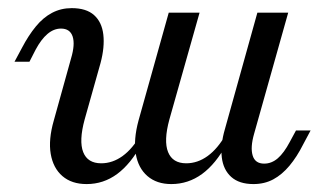

<svg xmlns="http://www.w3.org/2000/svg" viewBox="-20 -446 808 477"><path d="M195.2 11.3Q158.1 11.3 135.1 -8.5Q112.1 -28.2 106 -63.7Q100 -99.2 113.7 -146.8L156.5 -300.8Q166.9 -335.5 160.5 -355.2Q154 -375 131.5 -375Q113.7 -375 98 -361.7Q82.3 -348.4 68.5 -322.6L53.2 -292.7H16.1L34.7 -327.4Q50.8 -358.1 69 -380.2Q87.1 -402.4 109.3 -414.1Q131.5 -425.8 158.1 -425.8Q194.4 -425.8 213.7 -408.5Q233.1 -391.1 236.7 -360.1Q240.3 -329 229.8 -289.5L190.3 -149.2Q175.8 -96 186.7 -68.1Q197.6 -40.3 231.5 -40.3Q259.7 -40.3 284.7 -58.5Q309.7 -76.6 329.8 -112.1L331.5 -87.9Q304.8 -38.7 271 -13.7Q237.1 11.3 195.2 11.3ZM405.6 11.3Q369.4 11.3 346.4 -8.5Q323.4 -28.2 317.3 -63.7Q311.3 -99.2 324.2 -146.8L399.2 -414.5H475.8L400.8 -149.2Q386.3 -96 397.6 -68.1Q408.9 -40.3 442.7 -40.3Q471 -40.3 496 -58.5Q521 -76.6 541.1 -112.1L542.7 -87.9Q516.1 -38.7 481.9 -13.7Q447.6 11.3 405.6 11.3ZM609.7 11.3Q574.2 11.3 554.4 -6.5Q534.7 -24.2 531 -55.2Q527.4 -86.3 538.7 -125L619.4 -414.5H696L611.3 -113.7Q601.6 -79.8 607.7 -59.7Q613.7 -39.5 636.3 -39.5Q654.8 -39.5 670.2 -52.8Q685.5 -66.1 700 -93.5L715.3 -121.8H751.6L733.1 -87.1Q717.7 -56.5 699.2 -34.3Q680.6 -12.1 658.9 -0.4Q637.1 11.3 609.7 11.3Z"/></svg>

Font: Playfair 9pt
Style: Italic
Weight: 400
Italic angle: -15.6°
Designer: Claus Eggers Sørensen
Foundry: Claus Eggers Sørensen
Version: Version 2.001;gftools[0.9.30]